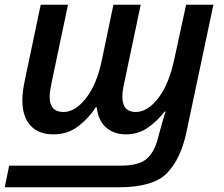

<svg xmlns="http://www.w3.org/2000/svg" viewBox="-41 -561 950 816"><path d="M-21 235H462Q610 235 668.5 175Q727 115 751 2L866 -541H750L701 -315Q678 -204 632 -144.5Q586 -85 536 -85Q479 -85 479 -151Q479 -174 488 -213L557 -541H441L392 -306Q370 -201 324 -143Q278 -85 229 -85Q170 -85 170 -149Q170 -162 172.5 -178Q175 -194 179 -213L248 -541H132L65 -222Q54 -172 54 -134Q54 -66 88 -28Q122 10 186 10Q246 10 291 -24Q336 -58 366 -105H370Q377 -47 410.5 -18.5Q444 10 494 10Q548 10 589 -19.5Q630 -49 659 -87H663Q656 -67 649 -42Q642 -17 637 1L632 20Q617 83 583.5 113Q550 143 472 143H-2Z"/></svg>

Font: Noto Sans UI Medium
Style: Italic
Weight: 500
Italic angle: -12°
Designer: Monotype Design Team
Foundry: Monotype Imaging Inc.
Version: Version 1.901